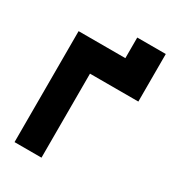

<svg xmlns="http://www.w3.org/2000/svg" viewBox="-198 -940 948 1049"><g transform="rotate(30 276.0 -415.0)"><path d="M60 0H230V-530H535V-700H60ZM355 -830V-667H535V-830Z"/></g></svg>

Font: Unageo
Style: Black
Weight: 900
Designer: Richard Sepsi
Foundry: Richard Sepsi
Version: Version 2.000